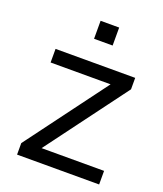

<svg xmlns="http://www.w3.org/2000/svg" viewBox="-137 -830 783 920"><g transform="rotate(20 255.0 -369.5)"><path d="M59.4 -58.6 384.8 -496 384.5 -469.7H59.4V-539.1H465.5V-480.7L139.3 -42.6L138.5 -69.3H477.8V0H59.4ZM216.2 -739.4H310.9V-647.7H216.2Z"/></g></svg>

Font: Min Sans VF VF
Style: Regular
Weight: 400
Designer: Jinseong-Kim, NotoSansCJK, Nunito
Foundry: Jinseong-Kim
Version: Version 1.420;Glyphs 3.1.2 (3151)